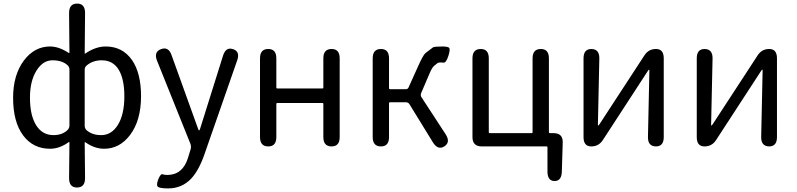

<svg xmlns="http://www.w3.org/2000/svg" viewBox="-20 -816 4442 1070"><path d="M409 229Q365 229 365 177L367 -22Q367 -27 363 -24Q312 13 259 13Q164 13 108.5 -62Q53 -137 53 -271Q53 -399 114 -480Q173 -557 259 -557Q308 -557 363 -521Q367 -518 367 -523L365 -744Q365 -796 410 -796Q454 -796 454 -744L452 -520Q452 -515 456 -518Q513 -557 569 -557Q663 -557 716 -481Q766 -408 766 -280Q766 -145 705 -64Q647 13 560 13Q507 13 456 -23Q452 -26 452 -21L454 177Q454 229 409 229ZM278 -63Q327 -63 356 -91Q367 -102 367 -117V-428Q367 -443 356 -453Q326 -480 272.5 -480Q219 -480 183 -422Q147 -364 147 -272Q147 -173 181.5 -118Q216 -63 278 -63ZM544 -63Q602 -63 637.5 -121Q673 -179 673 -279Q673 -373 643 -425Q611 -480 547 -480Q497 -480 463 -451Q452 -442 452 -428V-115Q452 -100 463 -90Q494 -63 544 -63Z M917 234Q880 234 864 227.5Q848 221 861 186Q875 151 885.5 155Q896 159 912 159Q997 159 1027 66Q1035 42 1042 17Q1047 1 1041 -15L855 -478Q836 -527 877 -542Q919 -558 936 -509L1084 -98Q1087 -89 1089.5 -89Q1092 -89 1095 -98L1223 -506Q1239 -556 1279 -542Q1319 -529 1302 -480L1119 45Q1088 134 1045 180Q993 234 917 234Z M1475 0Q1429 0 1429 -52V-491Q1429 -543 1475 -543Q1520 -543 1520 -491V-328Q1520 -323 1525 -323H1777Q1782 -323 1782 -328V-491Q1782 -543 1828 -543Q1873 -543 1873 -491V-52Q1873 0 1828 0Q1782 0 1782 -52V-237Q1782 -242 1777 -242H1525Q1520 -242 1520 -237V-52Q1520 0 1475 0Z M2103 0Q2057 0 2057 -52V-491Q2057 -543 2103 -543Q2148 -543 2148 -491V-324Q2148 -319 2153 -319H2242Q2253 -319 2257 -329L2307 -440Q2338 -510 2351 -520Q2372 -536 2393 -552Q2401 -557 2449 -557Q2469 -557 2480.5 -551.5Q2492 -546 2479 -505Q2466 -465 2452 -467Q2447 -468 2434.5 -468Q2422 -468 2414.5 -461.5Q2407 -455 2397 -447Q2387 -439 2368 -393L2327 -297Q2322 -285 2329 -274L2464 -67Q2492 -23 2456 0Q2421 22 2393 -22L2262 -235Q2255 -246 2243 -246H2153Q2148 -246 2148 -241V-52Q2148 0 2103 0Z M3070 193Q3031 192 3031 140V5Q3031 0 3026 0H2665Q2613 0 2613 -52V-491Q2613 -543 2659 -543Q2704 -543 2704 -491V-79Q2704 -74 2709 -74H2943Q2948 -74 2948 -79V-491Q2948 -543 2994 -543Q3039 -543 3039 -491V-79Q3039 -74 3044 -74H3065Q3118 -74 3116 -21L3111 142Q3109 193 3070 193Z M3275 0Q3232 0 3232 -52V-491Q3232 -543 3276 -543Q3321 -542 3320 -490L3312 -121Q3312 -116 3314 -116Q3316 -116 3323 -127L3571 -507Q3594 -543 3636 -543Q3679 -543 3679 -491V-52Q3679 0 3635 0Q3590 -1 3591 -53L3599 -423Q3599 -428 3597 -428Q3595 -428 3588 -417L3340 -36Q3317 0 3275 0Z M3906 0Q3863 0 3863 -52V-491Q3863 -543 3907 -543Q3952 -542 3951 -490L3943 -121Q3943 -116 3945 -116Q3947 -116 3954 -127L4202 -507Q4225 -543 4267 -543Q4310 -543 4310 -491V-52Q4310 0 4266 0Q4221 -1 4222 -53L4230 -423Q4230 -428 4228 -428Q4226 -428 4219 -417L3971 -36Q3948 0 3906 0Z"/></svg>

Font: Resource Han Rounded CN
Style: Regular
Weight: 400
Designer: Cyano Hao (round all glyphs); Ryoko NISHIZUKA  (kana, bopomofo & ideographs); Paul D. Hunt (Latin, Greek & Cyrillic); Sa
Foundry: Cyano Hao
Version: 0.990